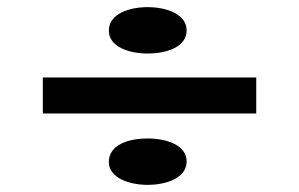

<svg xmlns="http://www.w3.org/2000/svg" viewBox="-20 -533 839 538"><path d="M394 -383C442 -383 503 -399 503 -448C503 -493 447 -513 394 -513C343 -513 285 -495 285 -447C285 -402 341 -383 394 -383ZM698 -215V-316H100V-215ZM394 -15C442 -15 503 -32 503 -81C503 -126 447 -145 394 -145C343 -145 285 -129 285 -79C285 -35 341 -15 394 -15Z"/></svg>

Font: Lexend Peta
Style: Regular
Weight: 400
Designer: Bonnie Shaver-Troup, Thomas Jockin
Foundry: Lexend
Version: Version 1.007